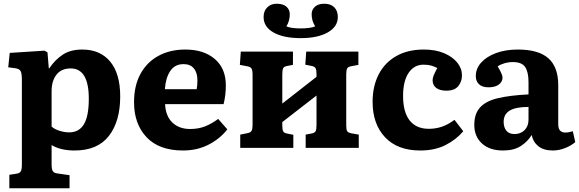

<svg xmlns="http://www.w3.org/2000/svg" viewBox="-20 -791 3098 1027"><path d="M30 216V144L69 138Q84 136 90.5 126.5Q97 117 97 90V-362Q97 -399 90 -411Q83 -423 62 -426L24 -431L32 -508L218 -520L234 -511L241 -426H244Q274 -471 315.5 -498.5Q357 -526 420 -526Q516 -526 569.5 -461.5Q623 -397 623 -275Q623 -142 562.5 -64Q502 14 379 14Q304 14 256 -15V90Q256 114 262.5 124.5Q269 135 289 137L352 146V216ZM350 -83Q403 -83 429 -126.5Q455 -170 455 -263Q455 -425 358 -425Q308 -425 282 -391.5Q256 -358 256 -303V-114Q271 -100 298 -91.5Q325 -83 350 -83Z M959 14Q831 14 764 -57Q697 -128 697 -244Q697 -333 731.5 -396Q766 -459 828 -492.5Q890 -526 971 -526Q1070 -526 1129 -475.5Q1188 -425 1188 -334Q1188 -283 1176 -234H863Q866 -170 902 -135.5Q938 -101 997 -101Q1042 -101 1078 -115.5Q1114 -130 1147 -155L1196 -99Q1157 -49 1096 -17.5Q1035 14 959 14ZM862 -314H1032Q1036 -335 1036 -361Q1036 -402 1017 -425Q998 -448 962 -448Q915 -448 890.5 -411Q866 -374 862 -314Z M1265 0V-71L1305 -79Q1320 -82 1325.5 -91Q1331 -100 1331 -127V-390Q1331 -415 1325.5 -424Q1320 -433 1305 -436L1263 -444L1268 -515H1547V-444L1515 -438Q1499 -435 1494.5 -425.5Q1490 -416 1490 -392V-237L1673 -380V-395Q1673 -417 1668 -426Q1663 -435 1648 -438L1613 -445L1618 -515H1897V-444L1860 -437Q1842 -434 1837 -425Q1832 -416 1832 -393V-120Q1832 -98 1837 -89.5Q1842 -81 1859 -78L1899 -71V0H1615V-71L1647 -77Q1663 -80 1668 -89Q1673 -98 1673 -122V-280L1490 -138V-121Q1490 -98 1494.5 -89Q1499 -80 1514 -77L1549 -70V0ZM1589 -587Q1497 -587 1443.5 -617Q1390 -647 1390 -700Q1390 -733 1410 -752Q1430 -771 1459 -771Q1495 -771 1512.5 -755Q1530 -739 1530 -715Q1530 -679 1512 -650Q1536 -639 1588 -639Q1610 -639 1631.5 -641.5Q1653 -644 1666 -650Q1647 -679 1647 -715Q1647 -739 1664.5 -755Q1682 -771 1715 -771Q1749 -771 1768 -752Q1787 -733 1787 -700Q1787 -648 1733 -617.5Q1679 -587 1589 -587Z M2228 14Q2106 14 2039.5 -57Q1973 -128 1973 -246Q1973 -330 2005.5 -393Q2038 -456 2099.5 -491Q2161 -526 2247 -526Q2310 -526 2355.5 -506.5Q2401 -487 2426 -456Q2451 -425 2451 -388Q2451 -354 2431 -330Q2411 -306 2368 -306Q2333 -306 2313.5 -320.5Q2294 -335 2294 -362Q2294 -373 2299.5 -387Q2305 -401 2319 -427Q2302 -436 2285.5 -440.5Q2269 -445 2245 -445Q2195 -445 2165.5 -401Q2136 -357 2136 -278Q2136 -192 2171 -147Q2206 -102 2274 -102Q2310 -102 2343 -113Q2376 -124 2411 -150L2458 -89Q2420 -44 2363 -15Q2306 14 2228 14Z M2671 14Q2599 14 2558 -23.5Q2517 -61 2517 -123Q2517 -182 2547.5 -216Q2578 -250 2642 -265.5Q2706 -281 2807 -286V-351Q2807 -406 2789 -432.5Q2771 -459 2723 -459Q2700 -459 2678 -452.5Q2656 -446 2642 -436Q2668 -393 2668 -376Q2668 -354 2648.5 -339Q2629 -324 2593 -324Q2559 -324 2542 -340.5Q2525 -357 2525 -384Q2525 -424 2553.5 -456Q2582 -488 2633 -507Q2684 -526 2750 -526Q2861 -526 2913.5 -479Q2966 -432 2966 -336V-126Q2966 -82 3004 -82Q3021 -82 3044 -89L3057 -31Q3037 -13 3004 0.5Q2971 14 2937 14Q2888 14 2859.5 -9Q2831 -32 2824 -69Q2803 -34 2766 -10Q2729 14 2671 14ZM2732 -74Q2765 -74 2786 -95Q2807 -116 2807 -151V-219Q2739 -219 2706.5 -199.5Q2674 -180 2674 -139Q2674 -110 2688.5 -92Q2703 -74 2732 -74Z"/></svg>

Font: Literata
Style: Bold
Weight: 700
Designer: Latin by Veronika Burian and Jose Scaglione. Greek by Irene Vlachou. Cyrillic by Vera Evstafieva.
Foundry: TypeTogether
Version: Version 3.103; ttfautohint (v1.8.4.7-5d5b);gftools[0.9.29]